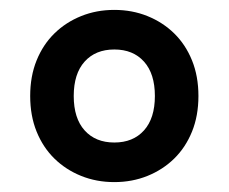

<svg xmlns="http://www.w3.org/2000/svg" viewBox="-20 -730 462 388"><path d="M211 -362Q175 -362 144 -374.5Q113 -387 90 -409.5Q67 -432 54 -464Q41 -496 41 -536Q41 -576 54 -608Q67 -640 90 -662.5Q113 -685 144 -697.5Q175 -710 211 -710Q247 -710 278 -697.5Q309 -685 332 -662.5Q355 -640 368 -608Q381 -576 381 -536Q381 -496 368 -464Q355 -432 332 -409.5Q309 -387 278 -374.5Q247 -362 211 -362ZM211 -442Q249 -442 271 -466.5Q293 -491 293 -536Q293 -581 271 -605.5Q249 -630 211 -630Q173 -630 151 -605.5Q129 -581 129 -536Q129 -491 151 -466.5Q173 -442 211 -442Z"/></svg>

Font: IBM Plex Sans Cond SmBld
Style: Regular
Weight: 600
Width: 3
Designer: Mike Abbink, Paul van der Laan, Pieter van Rosmalen
Foundry: Bold Monday
Version: Version 1.3